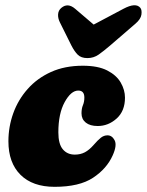

<svg xmlns="http://www.w3.org/2000/svg" viewBox="-20 -712 567 742"><path d="M282.5 -362Q254.5 -362 230 -317.5Q205.5 -273 205.5 -200.5Q205.5 -155.5 222.8 -135Q240 -114.5 269 -114.5Q291 -114.5 308 -123.5Q325 -132.5 342 -152Q358 -170.5 369.8 -179.8Q381.5 -189 395.5 -189Q413 -189 423 -169.8Q433 -150.5 415.5 -111.5Q392.5 -60 339.5 -25Q286.5 10 191 10Q106 10 59.2 -36.5Q12.5 -83 12.5 -166Q12.5 -222 31.2 -274.2Q50 -326.5 86.8 -368Q123.5 -409.5 177 -433.8Q230.5 -458 300 -458Q358.5 -458 394.2 -439.8Q430 -421.5 446.5 -393Q463 -364.5 463 -334.5Q463 -283 430.8 -254Q398.5 -225 357.5 -225Q328 -225 311.5 -238.2Q295 -251.5 295 -274Q295 -292.5 300.5 -305.5Q306 -318.5 306 -335Q306 -362 282.5 -362ZM405.5 -536Q381 -515 361.5 -501.2Q342 -487.5 318 -487.5Q293.5 -487.5 280.5 -500.5Q267.5 -513.5 256 -536L211.5 -625.5Q203.5 -641.5 204.5 -656.8Q205.5 -672 217 -681.5Q242 -702.5 270.5 -678L342 -617L457 -678Q505 -703.5 522.5 -681.5Q529 -673 526.5 -655.5Q524 -638 503.5 -620.5Z"/></svg>

Font: Fraunces 144pt S100 Black
Style: Italic
Weight: 900
Italic angle: -16°
Version: Version 1.000; ttfautohint (v1.8.3)